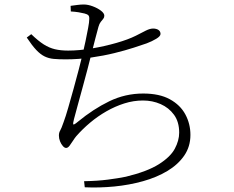

<svg xmlns="http://www.w3.org/2000/svg" viewBox="-20 -795 1040 854"><path d="M354 11Q413 10 459.5 4Q506 -2 540 -9Q635 -32 686.5 -64.5Q738 -97 757.5 -133.5Q777 -170 777 -205Q777 -253 754 -284.5Q731 -316 694.5 -332Q658 -348 616 -348Q574 -348 533 -335Q492 -322 453.5 -300Q415 -278 381 -249.5Q347 -221 319 -189Q313 -182 305 -169.5Q297 -157 289.5 -147Q282 -137 274 -137Q267 -137 259.5 -145.5Q252 -154 247 -166.5Q242 -179 242 -192Q242 -205 247.5 -214Q253 -223 263 -252Q272 -276 283.5 -316Q295 -356 307.5 -401Q320 -446 330.5 -486.5Q341 -527 347 -552Q354 -581 360.5 -612.5Q367 -644 372 -670.5Q377 -697 377 -709Q378 -722 373 -727Q368 -732 356 -735Q344 -738 329 -740.5Q314 -743 295 -744L294 -769Q309 -771 324 -773Q339 -775 353 -775Q371 -775 392.5 -767Q414 -759 429 -747.5Q444 -736 444 -725Q444 -717 439 -711Q434 -705 428 -697.5Q422 -690 418 -676Q412 -654 404.5 -625.5Q397 -597 386 -553Q379 -525 369 -486.5Q359 -448 347.5 -406.5Q336 -365 326 -328Q316 -291 309 -265Q304 -246 306 -242Q308 -238 327 -254Q395 -310 466 -344.5Q537 -379 617 -379Q689 -379 735.5 -353.5Q782 -328 804.5 -286Q827 -244 827 -195Q827 -143 799.5 -103Q772 -63 724.5 -34.5Q677 -6 616 11Q555 28 488.5 34.5Q422 41 357 38ZM272 -531Q241 -531 219 -533Q197 -535 178.5 -544Q160 -553 141.5 -572.5Q123 -592 99 -628L119 -643Q150 -613 174.5 -597.5Q199 -582 224.5 -576Q250 -570 283 -570Q332 -570 388.5 -579.5Q445 -589 497.5 -604Q550 -619 584 -636Q611 -650 629 -659Q647 -668 661 -668Q668 -668 674 -666.5Q680 -665 684.5 -662Q689 -659 691.5 -654.5Q694 -650 694 -644Q694 -634 675 -622.5Q656 -611 632 -602Q612 -595 575 -583Q538 -571 489.5 -559Q441 -547 385 -539Q329 -531 272 -531Z"/></svg>

Font: Noto Serif HK ExtraLight
Style: Regular
Weight: 200
Designer: Ryoko NISHIZUKA 西塚涼子 (kana & ideographs); Frank Grießhammer (Latin, Greek & Cyrillic); Wenlong ZHANG 张文龙 (bopomofo); San
Foundry: Adobe
Version: Version 2.002-H1;hotconv 1.1.0;makeotfexe 2.6.0